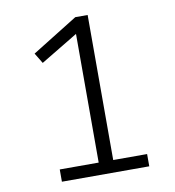

<svg xmlns="http://www.w3.org/2000/svg" viewBox="-80 -776 774 847"><g transform="rotate(-10 307.5 -352.5)"><path d="M368.7 -704.6V-54.9H520.5V0H129.2V-54.9H303.6V-631.3L136.9 -530.8L108.7 -577.4L313.3 -704.6Z"/></g></svg>

Font: Fira Code Fixed Light
Style: Regular
Weight: 300
Monospace: yes
Designer: Carrois Corporate, Edenspiekermann AG, Nikita Prokopov
Foundry: Carrois Corporate, Edenspiekermann AG, Nikita Prokopov
Version: Version 5.002